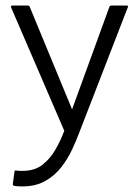

<svg xmlns="http://www.w3.org/2000/svg" viewBox="-20 -560 500 690"><path d="M239 -167 373 -535Q375 -540 380 -540H435Q443 -540 439 -533L265 -84Q255 -57 239.5 -23.5Q224 10 200.5 40.5Q177 71 142.5 90.5Q108 110 60 110Q53 110 44.5 109.5Q36 109 31 108Q25 106 26 101L32 58Q32 51 39 53Q45 54 51 54Q57 54 62 54Q104 54 132 32.5Q160 11 179 -22Q198 -55 211 -90L20 -533Q18 -540 24 -540H80Q85 -540 87 -535Z"/></svg>

Font: Gowun Dodum
Style: Regular
Weight: 400
Designer: Yanghee Ryu
Foundry: Yanghee Ryu
Version: Version 2.000